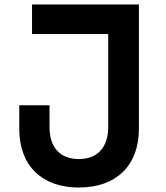

<svg xmlns="http://www.w3.org/2000/svg" viewBox="-20 -820 740 857"><path d="M332 17C499 17 600 -81 600 -245V-800H123V-668H463V-253C463 -162 415 -110 332 -110C248 -110 201 -162 201 -253V-350H66V-245C66 -81 166 17 332 17Z"/></svg>

Font: Martian Mono Std Md
Style: Regular
Weight: 500
Monospace: yes
Designer: Roman Shamin
Foundry: Evil Martians
Version: Version 1.000